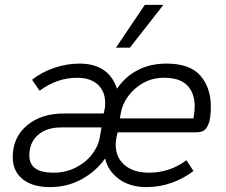

<svg xmlns="http://www.w3.org/2000/svg" viewBox="-20 -755 922 785"><path d="M32 -112Q32 -193 90 -242Q148 -291 242 -291H404L408 -309Q410 -318 410 -335Q410 -381 380 -409Q350 -437 296 -437Q213 -437 142 -384L111 -429Q150 -460 201.5 -477.5Q253 -495 305 -495Q424 -495 458 -393H459Q491 -441 542.5 -468Q594 -495 661 -495Q756 -495 799 -446Q842 -397 842 -319Q842 -271 832.5 -248Q823 -225 810.5 -219.5Q798 -214 780 -214H461L457 -198Q453 -174 453 -164Q453 -112 489 -80.5Q525 -49 590 -49Q631 -49 670.5 -62Q710 -75 742 -100L771 -56Q731 -25 681.5 -7.5Q632 10 579 10Q512 10 467 -22.5Q422 -55 410 -106H409Q372 -54 313.5 -22Q255 10 185 10Q112 10 72 -23Q32 -56 32 -112ZM771 -271Q776 -299 776 -320Q776 -375 745.5 -406Q715 -437 651 -437Q603 -437 565 -415.5Q527 -394 503.5 -361Q480 -328 474 -293L470 -271ZM388 -194 395 -234H230Q170 -234 135 -203Q100 -172 100 -119Q100 -49 198 -49Q248 -49 289 -69.5Q330 -90 356 -123.5Q382 -157 388 -194ZM572 -735H648L511 -560H454Z"/></svg>

Font: Niramit Light
Style: Italic
Weight: 300
Italic angle: -10°
Designer: Katatrad Aksorn Co.,Ltd.
Foundry: Cadson Demak Co.,Ltd.
Version: Version 1.000; ttfautohint (v1.6)